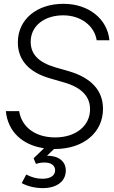

<svg xmlns="http://www.w3.org/2000/svg" viewBox="-20 -759 591 993"><path d="M263.2 11.7C411.1 11.7 512.7 -72.8 512.7 -196.3C512.7 -290.5 452.6 -356.4 336.4 -390.6L266.6 -410.6C178.7 -436.5 138.7 -479 138.7 -543C138.7 -624.5 208.5 -679.7 307.1 -679.7C397 -679.7 468.3 -626.5 480 -550.8H545.9C535.6 -661.1 438.5 -739.3 308.1 -739.3C170.4 -739.3 72.3 -658.7 72.3 -540C72.3 -449.2 128.4 -385.3 239.3 -353.5L312 -332.5C401.4 -306.6 445.8 -260.7 445.8 -193.8C445.8 -107.9 371.6 -48.3 265.6 -48.3C164.1 -48.3 92.8 -100.1 79.1 -184.1H10.3C20.5 -79.1 94.2 -9.3 207.5 7.8L153.8 59.6L166 88.9C178.7 84 195.3 81.5 210 81.5C243.7 81.5 265.1 96.2 265.1 121.6C265.1 149.4 240.2 165.5 199.2 165.5C169.4 165.5 142.6 157.7 115.7 143.6L92.3 188C122.6 204.6 162.1 213.9 201.2 213.9C273.4 213.9 320.3 179.2 320.3 122.6C320.3 75.7 282.7 46.4 225.1 46.4H223.1L259.3 11.7Z"/></svg>

Font: Guggenheim Sans Display Light
Style: Italic
Weight: 300
Italic angle: -7°
Designer: Modified by Tom Baber under direction of Pentagram Design 2023
Foundry: rsms
Version: Version 1.001;Glyphs 3.1.2 (3151)